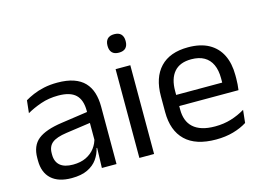

<svg xmlns="http://www.w3.org/2000/svg" viewBox="-92 -839 1394 1020"><g transform="rotate(-15 605.0 -329.5)"><path d="M355.4 0 359 -118.6 355.9 -131.1V-286.5L356.3 -314.9Q356.3 -374.3 326.2 -403Q296 -431.7 230.4 -431.7Q178.2 -431.7 134.4 -416.5Q90.6 -401.3 56.4 -381.5L64 -450.4Q83.1 -462 109.4 -473.3Q135.7 -484.7 169.3 -492Q202.9 -499.3 243.3 -499.3Q295.8 -499.3 332.6 -486.6Q369.4 -473.9 392.2 -449.9Q415 -425.8 425.5 -392Q436 -358.1 436 -316.2V0ZM187.4 10.7Q114.9 10.7 76.3 -24.6Q37.6 -60 37.6 -125.7V-140Q37.6 -207.4 79.3 -240.7Q121 -274.1 212.2 -286.9L366.5 -309.2L370.9 -249.8L222 -228.6Q166.2 -220.7 142.2 -201.4Q118.1 -182 118.1 -144.5V-136.6Q118.1 -97.9 141.9 -77.4Q165.7 -56.8 213.1 -56.8Q254.9 -56.8 284.9 -71.4Q314.9 -86 333.4 -110.5Q352 -135.1 358.5 -165.2L371.2 -109.8H355.7Q348.6 -77.8 329.3 -50.3Q310.1 -22.8 275.5 -6.1Q240.9 10.7 187.4 10.7Z M561.7 0V-488.2H642.6V0ZM602.2 -568.2Q577.2 -568.2 564.8 -581.2Q552.4 -594.3 552.4 -617.7V-620.2Q552.4 -643.5 564.8 -656.6Q577.2 -669.6 602.2 -669.6Q627.2 -669.6 639.5 -656.6Q651.9 -643.5 651.9 -620.2V-617.7Q651.9 -593.9 639.5 -581Q627.2 -568.2 602.2 -568.2Z M981.6 11.1Q870.1 11.1 813.5 -43.4Q756.9 -97.8 756.9 -199.7V-286.6Q756.9 -389.4 809.6 -445.1Q862.2 -500.9 963 -500.9Q1030.9 -500.9 1076.6 -475.7Q1122.2 -450.4 1145.2 -403.9Q1168.1 -357.4 1168.1 -293V-274.8Q1168.1 -259.1 1166.9 -243Q1165.7 -226.9 1163.5 -211.4H1089.2Q1090 -235.6 1090.2 -257.1Q1090.4 -278.6 1090.4 -296.4Q1090.4 -341 1076.1 -371.8Q1061.9 -402.6 1033.7 -418.8Q1005.4 -435 963 -435Q899.9 -435 868.5 -398.5Q837.1 -362.1 837.1 -294.1V-247.4L837.5 -237.5V-190.8Q837.5 -160.4 846.5 -135.9Q855.5 -111.3 874.6 -93.8Q893.8 -76.2 923.5 -66.8Q953.3 -57.5 994.7 -57.5Q1041.8 -57.5 1082.8 -70Q1123.8 -82.6 1159.9 -104.2L1152.3 -34Q1120.1 -13.5 1076.9 -1.2Q1033.8 11.1 981.6 11.1ZM799.6 -211.4V-272.7H1146.4V-211.4Z"/></g></svg>

Font: Anek Latin Medium
Style: Regular
Weight: 500
Designer: Yesha Goshar
Foundry: Ek Type
Version: Version 1.003